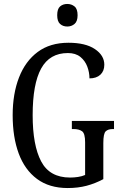

<svg xmlns="http://www.w3.org/2000/svg" viewBox="-20 -940 616 970"><path d="M322 10Q229 10 167 -36Q105 -82 74.5 -164.5Q44 -247 44 -358Q44 -466 76 -548.5Q108 -631 170.5 -677.5Q233 -724 326 -724Q412 -724 459.5 -692Q507 -660 507 -613Q507 -581 487 -562.5Q467 -544 432 -544Q432 -574 421 -603.5Q410 -633 386 -652.5Q362 -672 323 -672Q231 -672 188 -594Q145 -516 145 -358Q145 -206 188 -124.5Q231 -43 334 -43Q354 -43 374 -46Q394 -49 410 -56V-221Q410 -266 394.5 -277Q379 -288 352 -288H343V-329H556V-288H549Q526 -288 514 -276.5Q502 -265 502 -217V-35Q461 -13 417.5 -1.5Q374 10 322 10ZM320 -806Q298 -806 283.5 -819Q269 -832 269 -863Q269 -895 283.5 -907.5Q298 -920 320 -920Q341 -920 356.5 -907.5Q372 -895 372 -863Q372 -832 356.5 -819Q341 -806 320 -806Z"/></svg>

Font: Noto Serif Ethiopic ExtraCondensed
Style: Regular
Weight: 400
Width: 2
Designer: Monotype Design Team
Foundry: Monotype Imaging Inc.
Version: Version 2.102; ttfautohint (v1.8.4.7-5d5b)